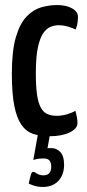

<svg xmlns="http://www.w3.org/2000/svg" viewBox="-20 -530 346 761"><path d="M176 10Q139 10 111 0.5Q83 -9 64.5 -36Q46 -63 36.5 -111.5Q27 -160 27 -239Q27 -329 43 -383Q59 -437 85.5 -464.5Q112 -492 143.5 -501Q175 -510 206 -510Q242 -510 265.5 -497Q289 -484 289 -463Q289 -454 287.5 -441Q286 -428 280 -413Q268 -419 249.5 -424.5Q231 -430 212 -430Q196 -430 180 -423.5Q164 -417 151 -398Q138 -379 130 -341Q122 -303 122 -239Q122 -190 126.5 -157Q131 -124 141 -105Q151 -86 166.5 -78.5Q182 -71 204 -71Q226 -71 246 -77Q266 -83 279 -91Q283 -76 285 -64.5Q287 -53 287 -42Q287 -20 256 -5Q225 10 176 10ZM151 211Q127 211 110.5 204.5Q94 198 94 198Q94 198 96 188Q98 178 101 167Q104 156 107 153Q112 148 124 156.5Q136 165 152 165Q169 165 176 155.5Q183 146 183 131Q183 113 175.5 105.5Q168 98 154 98Q134 98 123 101Q112 104 112 104L131 -2H179L168 59Q168 59 168 58Q168 57 184 57Q204 57 219 72.5Q234 88 234 124Q234 149 224 169Q214 189 195 200Q176 211 151 211Z"/></svg>

Font: Yanone Kaffeesatz Medium
Style: Regular
Weight: 500
Designer: Yanone (Cyrillic: Daniel Pouzeot, Huerta Tipografica, and Cyreal)
Foundry: Yanone
Version: Version 2.003